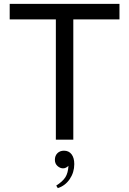

<svg xmlns="http://www.w3.org/2000/svg" viewBox="-20 -720 666 990"><path d="M268 -620H30V-700H596V-620H358V0H268ZM270 237Q303 216 317 194Q331 172 333 135Q328 140 321 144Q314 148 305 148Q290 148 276.5 136Q263 124 263 104Q263 83 276 70Q289 57 310 57Q335 57 349 75.5Q363 94 363 126Q363 169 339.5 203.5Q316 238 278 250Z"/></svg>

Font: Moderustic
Style: Regular
Weight: 400
Designer: Tural Alisoy
Foundry: TAFT Foundry
Version: Version 2.120